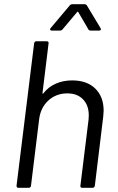

<svg xmlns="http://www.w3.org/2000/svg" viewBox="-20 -897 563 917"><path d="M475 -368Q475 -360 473 -340L433 -10Q431 0 422 0H372Q368 0 365.5 -3Q363 -6 364 -10L403 -326Q404 -333 404 -346Q404 -394 376.5 -422.5Q349 -451 302 -451Q248 -451 211 -417Q174 -383 167 -328L128 -10Q128 -6 125 -3Q122 0 117 0H68Q59 0 59 -10L143 -690Q145 -700 154 -700H203Q208 -700 210.5 -697Q213 -694 212 -690L183 -453Q182 -451 183.5 -450Q185 -449 187 -451Q211 -482 246.5 -497.5Q282 -513 325 -513Q395 -513 435 -474Q475 -435 475 -368ZM222 -763 313 -871Q318 -877 327 -877H383Q391 -877 395 -871L460 -763L462 -758Q462 -751 453 -751H414Q404 -751 402 -757L354 -839Q353 -841 351 -841Q349 -841 348 -839L279 -757Q274 -751 266 -751H227Q221 -751 219.5 -754.5Q218 -758 222 -763Z"/></svg>

Font: Barlow
Style: Italic
Weight: 400
Italic angle: -7°
Designer: Jeremy Tribby
Foundry: Tribby Type
Version: Version 1.408